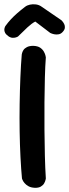

<svg xmlns="http://www.w3.org/2000/svg" viewBox="-52 -716 327 909"><path d="M-13 -545Q-24 -553 -28 -561Q-32 -569 -31.5 -576Q-31 -583 -29 -587.5Q-27 -592 -27 -592Q-14 -610 -0.5 -624.5Q13 -639 29.5 -653.5Q46 -668 67 -684Q76 -691 89.5 -694Q103 -697 118.5 -695Q134 -693 147 -683L239 -620Q239 -620 243.5 -615Q248 -610 252 -602Q256 -594 255 -584Q254 -574 243 -563Q235 -555 225 -553.5Q215 -552 206.5 -553.5Q198 -555 192 -557.5Q186 -560 186 -560L115 -614Q98 -605 78 -586.5Q58 -568 33 -543Q33 -543 26.5 -540Q20 -537 9 -537Q-2 -537 -13 -545ZM111 173Q94 172 82.5 165.5Q71 159 64 150.5Q57 142 54.5 135.5Q52 129 52 129Q48 86 45 28.5Q42 -29 41 -93.5Q40 -158 41 -223.5Q42 -289 44.5 -349.5Q47 -410 51 -458Q51 -458 52.5 -464.5Q54 -471 59 -479Q64 -487 75.5 -493Q87 -499 106 -499Q127 -498 138.5 -490Q150 -482 156 -471Q162 -460 163.5 -452Q165 -444 165 -444Q162 -405 160.5 -349.5Q159 -294 158.5 -231Q158 -168 158.5 -102.5Q159 -37 160.5 22.5Q162 82 165 129Q165 129 163.5 136Q162 143 157 152Q152 161 141 167.5Q130 174 111 173Z"/></svg>

Font: Sour Gummy Medium
Style: Regular
Weight: 500
Designer: Stefie Justprince
Foundry: Eifetstype
Version: Version 1.000